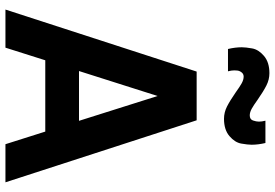

<svg xmlns="http://www.w3.org/2000/svg" viewBox="-176 -858 1034 723"><g transform="rotate(90 341.5 -497.0)"><path d="M428 -823Q404 -823 381.8 -834.2Q359.5 -845.5 328.5 -867Q307 -882.5 293.8 -889.8Q280.5 -897 269 -897Q259 -897 253 -889.2Q247 -881.5 246.2 -873.2Q245.5 -865 245.5 -862Q245.5 -851 249 -838H165Q158.5 -865.5 158.5 -890Q158.5 -904.5 162.8 -928.8Q167 -953 191 -973.5Q215 -994 256 -994Q280 -994 302.2 -982.8Q324.5 -971.5 355.5 -950Q377 -934.5 390.2 -927.2Q403.5 -920 415 -920Q430 -920 434.2 -932.2Q438.5 -944.5 438.5 -954.5Q438.5 -965.5 435 -979H519Q525.5 -951.5 525.5 -927Q525.5 -912.5 521.2 -888.2Q517 -864 493 -843.5Q469 -823 428 -823ZM667 0H523.5L476 -150H207.5L160 0H16.5L250 -720H433.5ZM435.5 -277 342 -573 248 -277Z"/></g></svg>

Font: Vela Sans ExtBd
Style: Regular
Weight: 800
Designer: Principal design: Mikhail Sharanda - project Manrope.
Design modification: Ravid Balaliev
Foundry: Mikhail Sharanda
Version: Version 1.001